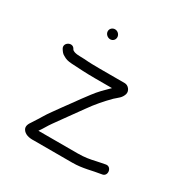

<svg xmlns="http://www.w3.org/2000/svg" viewBox="-149 -771 872 896"><g transform="rotate(30 287.5 -323.5)"><path d="M194 -618.5C194 -603.6 207.7 -591 222.5 -591C236.4 -591 247 -601.6 247 -615.5C247 -630.2 234.3 -643 219.5 -643C205.6 -643 194 -632.4 194 -618.5ZM54 -440C60.7 -429.9 66.4 -421.3 78 -416C90.8 -408 103 -404.2 124 -403C161.6 -400.5 209.9 -398 251 -398H344L307 -361C295 -348.3 284 -335.3 274 -322L244 -282C226 -256.3 205.7 -229.6 188 -205C167.2 -174.6 145.9 -148.7 128 -118C118.1 -100.2 109.5 -89.5 99 -72C90 -59.1 79.8 -42.6 90 -26.5C101.1 -9 123.8 -2.6 151 -4H357C414.3 -4 456.6 -19.2 504 -26C536.7 -29.3 528.7 -81.3 497 -75C480.2 -72.6 469.7 -68.9 452 -66C421.7 -59 395.3 -54 357 -54H146C160.6 -73.5 169.9 -93.2 185 -114C216.8 -159.9 252.3 -206.2 285 -253C311.4 -290.7 342.5 -326.5 374 -358C392.5 -375.2 407.1 -382.2 415 -406C421.3 -426.3 403.4 -448 384 -448H251C222.4 -448 192.2 -448.5 165 -451C139.9 -452.1 114.9 -450.3 102 -460C99.4 -460 97.2 -465.2 96 -467C80.7 -494.6 35 -468.5 54 -440Z"/></g></svg>

Font: HoneyBee
Style: Book
Weight: 300
Foundry: Cannot Into Space Fonts
Version: Version 0.89